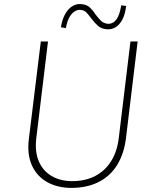

<svg xmlns="http://www.w3.org/2000/svg" viewBox="-20 -908 746 936"><path d="M157 -235Q149 -169 169 -122Q189 -75 231.5 -50Q274 -25 332 -25Q396 -25 444 -50Q492 -75 521.5 -122Q551 -169 559 -235L616 -706H651L594 -233Q584 -156 550 -102Q516 -48 459.5 -20Q403 8 328 8Q261 8 210.5 -20Q160 -48 135.5 -102Q111 -156 121 -233L179 -706H214ZM503 -765Q474 -767 457 -782.5Q440 -798 426 -817Q415 -832 403 -845.5Q391 -859 370 -860Q359 -861 345 -853Q331 -845 319.5 -826Q308 -807 301 -771L277 -775Q283 -814 298 -840Q313 -866 333 -878Q353 -890 374 -888Q402 -887 418.5 -871Q435 -855 447 -836Q459 -820 472 -807Q485 -794 506 -792Q519 -791 532 -798.5Q545 -806 555 -826Q565 -846 571 -882L595 -879Q590 -838 576.5 -812.5Q563 -787 544 -775.5Q525 -764 503 -765Z"/></svg>

Font: Josefin Sans Thin ExtraLight
Style: Italic
Weight: 250
Italic angle: -7°
Version: Version 2.000